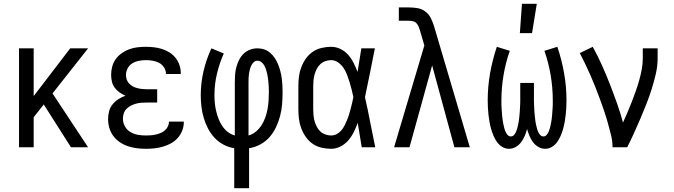

<svg xmlns="http://www.w3.org/2000/svg" viewBox="-20 -774 3540 1009"><path d="M80 0V-520H157V-269L349 -520H443L256 -283L443 0H353L210 -225L157 -158V0Z M747 8Q723 8 699.5 5Q676 2 653 -5.5Q630 -13 610 -26.5Q590 -40 575.5 -59.5Q561 -79 554.5 -102Q548 -125 548 -149Q548 -170 553.5 -190Q559 -210 572 -226Q585 -242 602.5 -253Q620 -264 639 -271Q623 -278 608 -288.5Q593 -299 582.5 -313.5Q572 -328 568 -345.5Q564 -363 564 -381Q564 -403 570 -425Q576 -447 589 -464.5Q602 -482 620.5 -495Q639 -508 660 -515.5Q681 -523 703 -525.5Q725 -528 747 -528Q768 -528 789.5 -525.5Q811 -523 831.5 -516.5Q852 -510 870.5 -498.5Q889 -487 902.5 -470Q916 -453 923 -432.5Q930 -412 930 -390V-385H852V-388Q852 -405 841.5 -420.5Q831 -436 815.5 -444Q800 -452 782.5 -455Q765 -458 747 -458Q729 -458 710.5 -454.5Q692 -451 676 -441.5Q660 -432 651 -415.5Q642 -399 642 -380Q642 -368 646 -356Q650 -344 658.5 -335Q667 -326 678 -320Q689 -314 701 -311Q713 -308 725.5 -306.5Q738 -305 750 -305H806V-235H750Q736 -235 722 -234Q708 -233 694 -229Q680 -225 667.5 -218.5Q655 -212 645 -202Q635 -192 630.5 -178.5Q626 -165 626 -150Q626 -129 636.5 -110Q647 -91 665.5 -80Q684 -69 705 -65.5Q726 -62 747 -62Q760 -62 773 -63Q786 -64 799 -67Q812 -70 824 -75Q836 -80 846 -88.5Q856 -97 862 -109Q868 -121 868 -134V-135H946V-132Q946 -109 937.5 -87.5Q929 -66 914 -49Q899 -32 879 -21Q859 -10 837 -3.5Q815 3 792.5 5.5Q770 8 747 8Z M1211 215V5Q1181 0 1154.5 -14Q1128 -28 1107.5 -50Q1087 -72 1073 -99Q1059 -126 1050.5 -155Q1042 -184 1038.5 -214Q1035 -244 1035 -274Q1035 -337 1049.5 -399.5Q1064 -462 1091 -520L1156 -493Q1133 -441 1120 -386Q1107 -331 1107 -274Q1107 -253 1109 -232Q1111 -211 1116 -190Q1121 -169 1128.5 -149.5Q1136 -130 1148 -112Q1160 -94 1176.5 -81Q1193 -68 1214 -62V-343Q1214 -363 1215.5 -383Q1217 -403 1222.5 -422.5Q1228 -442 1237 -460Q1246 -478 1260.5 -492Q1275 -506 1294 -513Q1313 -520 1333 -520Q1352 -520 1369.5 -514Q1387 -508 1401 -495.5Q1415 -483 1425 -467.5Q1435 -452 1442 -434.5Q1449 -417 1453.5 -399Q1458 -381 1460.5 -363Q1463 -345 1464 -326.5Q1465 -308 1465 -289Q1465 -258 1462.5 -226.5Q1460 -195 1452 -164.5Q1444 -134 1430.5 -105.5Q1417 -77 1396.5 -53.5Q1376 -30 1348 -15Q1320 0 1289 5V215ZM1286 -62Q1308 -68 1325.5 -83Q1343 -98 1355 -117Q1367 -136 1374.5 -157.5Q1382 -179 1386 -201Q1390 -223 1391.5 -245.5Q1393 -268 1393 -291Q1393 -302 1392.5 -314Q1392 -326 1391 -337.5Q1390 -349 1388.5 -361Q1387 -373 1384.5 -384.5Q1382 -396 1378.5 -407Q1375 -418 1369.5 -428.5Q1364 -439 1354.5 -447Q1345 -455 1333 -455Q1322 -455 1313.5 -447Q1305 -439 1300.5 -429.5Q1296 -420 1293 -409Q1290 -398 1288.5 -387Q1287 -376 1286.5 -365Q1286 -354 1286 -343Z M1720 8Q1695 8 1669.5 2Q1644 -4 1623 -18.5Q1602 -33 1587 -54.5Q1572 -76 1563 -100Q1554 -124 1551 -149Q1548 -174 1548 -200V-320Q1548 -346 1551 -371Q1554 -396 1563 -420Q1572 -444 1587 -465.5Q1602 -487 1623 -501.5Q1644 -516 1669.5 -522Q1695 -528 1720 -528Q1746 -528 1769.5 -516.5Q1793 -505 1810 -485.5Q1827 -466 1838.5 -443Q1850 -420 1859 -396Q1864 -427 1869 -458Q1874 -489 1879 -520H1950Q1937 -456 1924.5 -391.5Q1912 -327 1898 -263Q1913 -198 1925.5 -132Q1938 -66 1952 0H1881Q1876 -32 1870.5 -64Q1865 -96 1860 -128V-129Q1851 -104 1839.5 -80.5Q1828 -57 1811 -37Q1794 -17 1770 -4.5Q1746 8 1720 8ZM1720 -62Q1736 -62 1750 -69.5Q1764 -77 1774 -89Q1784 -101 1791 -115Q1798 -129 1804 -143.5Q1810 -158 1814.5 -173Q1819 -188 1823 -203Q1827 -218 1830.5 -233Q1834 -248 1837 -264Q1833 -283 1828 -303Q1823 -323 1817 -342.5Q1811 -362 1804 -380.5Q1797 -399 1786 -416Q1775 -433 1757.5 -445.5Q1740 -458 1720 -458Q1705 -458 1689.5 -452.5Q1674 -447 1663 -436.5Q1652 -426 1644.5 -411.5Q1637 -397 1633 -382Q1629 -367 1627.5 -351.5Q1626 -336 1626 -320V-200Q1626 -184 1627.5 -168.5Q1629 -153 1633 -138Q1637 -123 1644.5 -108.5Q1652 -94 1663 -83.5Q1674 -73 1689.5 -67.5Q1705 -62 1720 -62Z M2132 0H2051L2210 -535L2187 -614Q2184 -624 2180 -634Q2176 -644 2168.5 -652Q2161 -660 2150 -662.5Q2139 -665 2129 -665H2076V-735H2129Q2152 -735 2175 -731Q2198 -727 2216.5 -712.5Q2235 -698 2245 -677Q2255 -656 2262 -633L2449 0H2368L2251 -430Z M2655 8Q2636 8 2619.5 -2Q2603 -12 2592 -27.5Q2581 -43 2573.5 -60.5Q2566 -78 2561 -96Q2556 -114 2552.5 -133Q2549 -152 2547 -171Q2545 -190 2544 -208.5Q2543 -227 2543 -246Q2543 -318 2555.5 -389Q2568 -460 2591 -528L2659 -507Q2637 -444 2626 -378Q2615 -312 2615 -246Q2615 -235 2615 -225Q2615 -215 2616 -204.5Q2617 -194 2617.5 -184Q2618 -174 2619 -164Q2620 -154 2621.5 -143.5Q2623 -133 2625 -123Q2627 -113 2629.5 -103Q2632 -93 2636 -83.5Q2640 -74 2647 -65.5Q2654 -57 2664 -57Q2674 -57 2680.5 -64Q2687 -71 2691 -79.5Q2695 -88 2697.5 -97Q2700 -106 2702 -114.5Q2704 -123 2705.5 -132Q2707 -141 2708 -150.5Q2709 -160 2710 -169Q2711 -178 2711.5 -187Q2712 -196 2712.5 -205Q2713 -214 2713.5 -223.5Q2714 -233 2714 -242Q2714 -251 2714 -260V-338H2786V-260Q2786 -251 2786 -242Q2786 -233 2786.5 -223.5Q2787 -214 2787.5 -205Q2788 -196 2788.5 -187Q2789 -178 2790 -169Q2791 -160 2792 -150.5Q2793 -141 2794.5 -132Q2796 -123 2798 -114.5Q2800 -106 2802.5 -97Q2805 -88 2809 -79.5Q2813 -71 2819.5 -64Q2826 -57 2836 -57Q2846 -57 2853 -65.5Q2860 -74 2864 -83.5Q2868 -93 2870.5 -103Q2873 -113 2875 -123Q2877 -133 2878.5 -143.5Q2880 -154 2881 -164Q2882 -174 2882.5 -184Q2883 -194 2884 -204.5Q2885 -215 2885 -225Q2885 -235 2885 -246Q2885 -312 2874 -378Q2863 -444 2841 -507L2909 -528Q2932 -460 2944.5 -389Q2957 -318 2957 -246Q2957 -227 2956 -208.5Q2955 -190 2953 -171Q2951 -152 2947.5 -133Q2944 -114 2939 -96Q2934 -78 2926.5 -60.5Q2919 -43 2908 -27.5Q2897 -12 2880.5 -2Q2864 8 2845 8Q2826 8 2809 -2Q2792 -12 2781 -27Q2770 -42 2762.5 -59.5Q2755 -77 2750 -96Q2745 -77 2737.5 -59.5Q2730 -42 2719 -27Q2708 -12 2691 -2Q2674 8 2655 8ZM2712 -600 2723 -754H2801L2776 -600Z M3199 0Q3199 -33 3191 -65Q3183 -97 3174 -129Q3165 -161 3154.5 -192Q3144 -223 3132.5 -254Q3121 -285 3109 -315.5Q3097 -346 3084 -376Q3071 -406 3056.5 -436Q3042 -466 3027 -495L3095 -528Q3121 -481 3143 -432Q3165 -383 3184.5 -333Q3204 -283 3222 -232.5Q3240 -182 3254 -130Q3266 -157 3278 -184.5Q3290 -212 3300.5 -239.5Q3311 -267 3321 -295Q3331 -323 3339 -351.5Q3347 -380 3352.5 -409Q3358 -438 3358 -468V-520H3436V-468Q3436 -427 3426.5 -386Q3417 -345 3404.5 -305.5Q3392 -266 3377 -227.5Q3362 -189 3345.5 -151Q3329 -113 3312 -75Q3295 -37 3276 0Z"/></svg>

Font: Moesevka
Style: Regular
Weight: 400
Monospace: yes
Designer: Belleve Invis
Foundry: Belleve Invis
Version: Version 32.5.0; ttfautohint (v1.8.4)